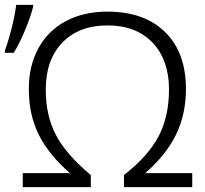

<svg xmlns="http://www.w3.org/2000/svg" viewBox="-41 -773 846 793"><path d="M-21 -564Q-7 -601 6.5 -654Q20 -707 26 -753H96V-745Q85 -703 63 -649.5Q41 -596 16 -555H-21ZM53 -58H248Q162 -132 120 -215Q78 -298 78 -405Q78 -502 118 -574.5Q158 -647 231.5 -686Q305 -725 403 -725Q555 -725 641 -640.5Q727 -556 727 -405Q727 -303 687 -219Q647 -135 559 -58H753V0H471V-50Q571 -128 614 -210Q657 -292 657 -403Q657 -526 589 -597Q521 -668 403 -668Q285 -668 216.5 -597Q148 -526 148 -403Q148 -295 190.5 -214.5Q233 -134 334 -50V0H53Z"/></svg>

Font: OpenSansMMV
Style: Light
Weight: 300
Foundry: Ascender Corporation
Version: Version 4.001